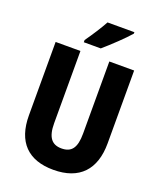

<svg xmlns="http://www.w3.org/2000/svg" viewBox="-167 -1035 962 1149"><g transform="rotate(20 313.5 -460.0)"><path d="M487 -921V-930H316C292 -886 257 -832 223 -784V-770H331C380 -812 456 -884 487 -921ZM564 -250V-714H406V-255C406 -164 378 -127 314 -127C253 -127 222 -164 222 -254V-714H64V-247C64 -78 151 10 312 10C478 10 564 -83 564 -250Z"/></g></svg>

Font: Noto Sans Myanmar UI Condensed ExtraBold
Style: Regular
Weight: 800
Width: 3
Designer: Monotype Design Team
Foundry: Monotype Imaging Inc.
Version: Version 2.103